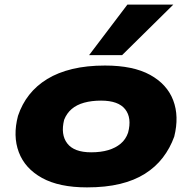

<svg xmlns="http://www.w3.org/2000/svg" viewBox="-20 -801 833 832"><path d="M357 11Q236 11 162 -30Q88 -71 61.5 -141.5Q35 -212 58 -299Q75 -350 106.5 -390Q138 -430 184.5 -458.5Q231 -487 293.5 -502Q356 -517 435 -517Q557 -517 630.5 -476.5Q704 -436 730.5 -366.5Q757 -297 735 -209Q717 -159 685.5 -118Q654 -77 608 -48Q562 -19 500 -4Q438 11 357 11ZM375 -141Q417 -141 449 -150.5Q481 -160 503 -178.5Q525 -197 535 -226Q552 -290 522.5 -327.5Q493 -365 418 -365Q377 -365 344.5 -356Q312 -347 290.5 -328.5Q269 -310 258 -282Q242 -218 271.5 -179.5Q301 -141 375 -141ZM366 -562 532 -781H731L509 -562Z"/></svg>

Font: Nunito Sans 7pt Expanded Black
Style: Italic
Weight: 900
Width: 7
Italic angle: -9°
Designer: Vernon Adams
Foundry: Vernon Adams
Version: Version 3.101;gftools[0.9.27]